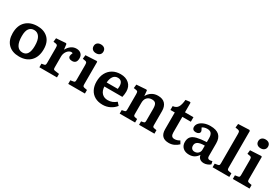

<svg xmlns="http://www.w3.org/2000/svg" viewBox="68 -1826 4199 2899"><g transform="rotate(30 2167.5 -376.5)"><path d="M299 14Q178 14 109 -54Q40 -122 40 -245Q40 -380 115 -452Q190 -524 316 -524Q430 -524 499.5 -458Q569 -392 569 -267Q569 -135 497 -60.5Q425 14 299 14ZM313 -64Q427 -64 427 -245Q427 -348 393 -398Q359 -448 300 -448Q244 -448 213 -406.5Q182 -365 182 -276Q182 -173 215 -118.5Q248 -64 313 -64Z M647 0V-62L691 -70Q706 -73 711 -83Q716 -93 716 -119V-372Q716 -406 710.5 -418Q705 -430 683 -434L639 -440L646 -505L811 -517L825 -509L836 -419H839Q865 -468 905 -496Q945 -524 993 -524Q1045 -524 1075 -496Q1105 -468 1105 -420Q1105 -328 1026 -328Q993 -328 976 -341.5Q959 -355 959 -377Q959 -396 976 -435Q948 -447 918.5 -431.5Q889 -416 869 -381Q849 -346 849 -302V-117Q849 -93 854 -84Q859 -75 876 -72L954 -61V0Z M1281 -610Q1242 -610 1219 -630.5Q1196 -651 1196 -687Q1196 -722 1219 -743Q1242 -764 1281 -764Q1321 -764 1344 -743.5Q1367 -723 1367 -687Q1367 -652 1343.5 -631Q1320 -610 1281 -610ZM1150 0V-63L1200 -71Q1219 -74 1224 -84Q1229 -94 1229 -121V-369Q1229 -404 1222.5 -416.5Q1216 -429 1194 -432L1151 -439L1158 -505L1348 -515L1362 -508V-118Q1362 -98 1366.5 -86.5Q1371 -75 1392 -71L1441 -62V0Z M1755 14Q1675 14 1618.5 -18Q1562 -50 1532 -108.5Q1502 -167 1502 -245Q1502 -332 1535.5 -394.5Q1569 -457 1628 -490.5Q1687 -524 1765 -524Q1857 -524 1912.5 -474Q1968 -424 1968 -338Q1968 -291 1956 -239H1642Q1646 -165 1684.5 -125Q1723 -85 1787 -85Q1830 -85 1866 -99.5Q1902 -114 1932 -141L1976 -93Q1939 -45 1881 -15.5Q1823 14 1755 14ZM1642 -309H1836Q1839 -330 1839 -356Q1839 -404 1817.5 -430Q1796 -456 1755 -456Q1704 -456 1675.5 -417Q1647 -378 1642 -309Z M2047 0V-61L2090 -70Q2106 -73 2111 -82Q2116 -91 2116 -118V-374Q2116 -408 2110 -419.5Q2104 -431 2082 -434L2039 -441L2046 -505L2214 -517L2228 -509L2236 -419H2239Q2265 -468 2311 -496Q2357 -524 2416 -524Q2500 -524 2541 -478Q2582 -432 2582 -353V-109Q2582 -88 2587.5 -79.5Q2593 -71 2612 -68L2653 -61V0H2385V-60L2421 -67Q2438 -70 2443.5 -78.5Q2449 -87 2449 -109V-316Q2449 -378 2430 -404Q2411 -430 2365 -430Q2313 -430 2281 -397.5Q2249 -365 2249 -303V-112Q2249 -90 2253.5 -81Q2258 -72 2274 -69L2316 -60V0Z M2907 14Q2759 14 2759 -139V-431H2683V-498Q2744 -504 2770 -546Q2796 -588 2804 -676L2875 -685L2891 -678V-510H3039V-431H2891V-158Q2891 -120 2905.5 -100Q2920 -80 2955 -80Q3000 -80 3043 -108L3073 -57Q3041 -25 2999 -5.5Q2957 14 2907 14Z M3261 14Q3193 14 3153 -23Q3113 -60 3113 -122Q3113 -180 3142 -214Q3171 -248 3234.5 -264Q3298 -280 3402 -285V-351Q3402 -409 3380.5 -436Q3359 -463 3308 -463Q3284 -463 3260 -456Q3236 -449 3223 -437Q3249 -394 3249 -379Q3249 -358 3231 -344Q3213 -330 3182 -330Q3151 -330 3134.5 -345Q3118 -360 3118 -387Q3118 -425 3146 -456Q3174 -487 3222 -505.5Q3270 -524 3330 -524Q3434 -524 3484 -478Q3534 -432 3534 -338V-116Q3534 -71 3575 -71Q3594 -71 3618 -79L3630 -29Q3611 -11 3580.5 1.5Q3550 14 3521 14Q3475 14 3448 -8.5Q3421 -31 3415 -71Q3391 -32 3353.5 -9Q3316 14 3261 14ZM3313 -66Q3352 -66 3377 -91Q3402 -116 3402 -155V-224Q3322 -224 3284 -202.5Q3246 -181 3246 -136Q3246 -104 3263.5 -85Q3281 -66 3313 -66Z M3667 0V-63L3717 -71Q3736 -74 3741.5 -83.5Q3747 -93 3747 -121V-626Q3747 -660 3739.5 -671Q3732 -682 3706 -686L3667 -692L3674 -759L3866 -767L3880 -755V-118Q3880 -96 3885 -85Q3890 -74 3911 -71L3959 -62V0Z M4151 -610Q4112 -610 4089 -630.5Q4066 -651 4066 -687Q4066 -722 4089 -743Q4112 -764 4151 -764Q4191 -764 4214 -743.5Q4237 -723 4237 -687Q4237 -652 4213.5 -631Q4190 -610 4151 -610ZM4020 0V-63L4070 -71Q4089 -74 4094 -84Q4099 -94 4099 -121V-369Q4099 -404 4092.5 -416.5Q4086 -429 4064 -432L4021 -439L4028 -505L4218 -515L4232 -508V-118Q4232 -98 4236.5 -86.5Q4241 -75 4262 -71L4311 -62V0Z"/></g></svg>

Font: Literata 12pt SemiBold
Style: Regular
Weight: 600
Designer: Latin by Veronika Burian and Jose Scaglione. Greek by Irene Vlachou. Cyrillic by Vera Evstafieva.
Foundry: TypeTogether
Version: Version 3.002